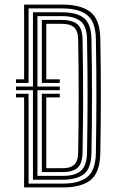

<svg xmlns="http://www.w3.org/2000/svg" viewBox="-20 -820 511 840"><path d="M85.5 0V-394H50V-409.8H105V-16.8H256Q325.5 -16.8 361.9 -45.6Q398.2 -74.5 399.5 -152Q401.5 -265.2 401.8 -391.6Q402 -518 399.5 -648.5Q398.2 -724 362 -753.6Q325.8 -783.2 251.8 -783.2H105V-457.2H50V-473H85.5V-800H251.8Q332 -800 374.6 -768.4Q417.2 -736.8 419 -649Q421.2 -526.5 421.2 -406Q421.2 -285.5 419 -151.5Q417.2 -63.8 376 -31.9Q334.8 0 256 0ZM124.2 -33.8V-425.5H50V-441.5H124.2V-766.2H251.8Q316.5 -766.2 347.8 -740.4Q379 -714.5 380.2 -648.5Q382.5 -520.5 382.5 -402.6Q382.5 -284.8 380.2 -152Q379 -82.8 347 -58.2Q315 -33.8 256 -33.8ZM143.8 -50.5H256Q308.2 -50.5 334 -73Q359.8 -95.5 360.8 -152.5Q363 -275.5 363.1 -397.5Q363.2 -519.5 360.8 -648Q359.8 -707 331.6 -728.2Q303.5 -749.5 251.8 -749.5H143.8V-441.5H241.5V-425.5H143.8ZM163 -67.2V-409.8H241.5V-394H182.5V-84.2H256Q287.5 -84.2 304.4 -99Q321.2 -113.8 322 -154.2Q324.2 -271.2 324.2 -397.1Q324.2 -523 322 -646Q321.2 -686 303.6 -700.9Q286 -715.8 251.8 -715.8H182.5V-473H241.5V-457.2H163V-732.8H251.8Q293.2 -732.8 316.8 -715.4Q340.2 -698 341.2 -647.5Q342.8 -562 343.4 -484.2Q344 -406.5 343.5 -326.2Q343 -246 341.2 -153Q340.2 -103 318.4 -85.1Q296.5 -67.2 256 -67.2Z"/></svg>

Font: Big Shoulders Inline Text SemiBold
Style: Regular
Weight: 600
Designer: Patric King
Foundry: XO Type Co
Version: Version 1.000